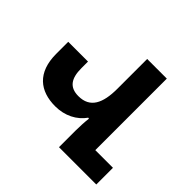

<svg xmlns="http://www.w3.org/2000/svg" viewBox="-169 -906 1099 1099"><g transform="rotate(45 380.0 -357.0)"><path d="M740 -135H597V-714H438V-473C438 -355 404 -285 310 -285C238 -285 209 -328 209 -411V-464H49V-367C49 -215 134 -150 257 -150C334 -150 399 -183 438 -239V-237H444C440 -207 438 -161 438 -132V0H740Z"/></g></svg>

Font: Noto Sans Armenian SemiCondensed Extra
Style: Regular
Weight: 800
Width: 4
Designer: Monotype Design Team
Foundry: Monotype Imaging Inc.
Version: Version 1.901